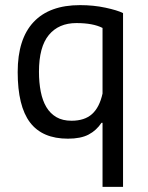

<svg xmlns="http://www.w3.org/2000/svg" viewBox="-20 -529 577 749"><path d="M460 200H380V-50H376Q356 -20 325.5 -4Q295 12 245 12Q145 12 97 -51.5Q49 -115 49 -248Q49 -377 111 -443Q173 -509 292 -509Q345 -509 391.5 -499Q438 -489 460 -478ZM259 -58Q310 -58 339 -84Q368 -110 380 -164V-420Q343 -439 278 -439Q209 -439 170.5 -392.5Q132 -346 132 -249Q132 -207 139 -171.5Q146 -136 161 -111Q176 -86 200 -72Q224 -58 259 -58Z"/></svg>

Font: PTSans
Style: Regular
Weight: 400
Designer: A.Korolkova, O.Umpeleva, V.Yefimov
Foundry: ParaType Ltd
Version: Version 2.003W OFL